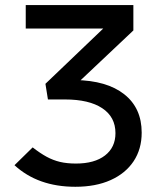

<svg xmlns="http://www.w3.org/2000/svg" viewBox="-20 -713 626 743"><path d="M271.5 9.8Q127 9.8 36.1 -73.7L106.4 -142.6Q135.3 -120.1 160.4 -106.4Q185.5 -92.8 212.4 -86.4Q239.3 -80.1 273.9 -80.1Q345.7 -80.1 386.2 -111.3Q426.8 -142.6 426.8 -197.8Q426.8 -260.3 375.7 -294.2Q324.7 -328.1 231.4 -328.1H165.5L155.8 -388.7L410.6 -632.3L410.2 -602.5H79.6V-693.4H496.1V-595.2L270.5 -382.3V-403.3Q393.6 -401.4 460.9 -348.1Q528.3 -294.9 528.3 -199.7Q528.3 -136.2 497.1 -89.1Q465.8 -42 408.2 -16.1Q350.6 9.8 271.5 9.8Z"/></svg>

Font: Cascadia Code
Style: Regular
Weight: 400
Designer: Aaron Bell
Foundry: Saja Typeworks
Version: Version 2404.023